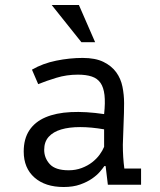

<svg xmlns="http://www.w3.org/2000/svg" viewBox="-20 -740 640 769"><path d="M108 -461Q151 -486 205 -497Q259 -508 311 -508Q362 -508 394.5 -492Q427 -476 445.5 -450.5Q464 -425 470.5 -392.5Q477 -360 477 -327Q477 -289 475 -246Q473 -203 472 -160Q472 -110 478 -65H545V0H412L403 -75H398Q392 -66 380 -52Q368 -38 348.5 -24.5Q329 -11 301 -1Q273 9 235 9Q161 9 118 -29Q75 -67 75 -133Q75 -184 97.5 -218Q120 -252 162 -270Q204 -288 263.5 -291Q323 -294 397 -283Q402 -329 398.5 -359.5Q395 -390 382.5 -408Q370 -426 347.5 -433.5Q325 -441 292 -441Q247 -441 206 -428.5Q165 -416 133 -403ZM255 -58Q283 -58 307 -67Q331 -76 349 -90Q367 -104 379 -120.5Q391 -137 397 -152V-222Q345 -231 301 -231Q257 -231 225 -221.5Q193 -212 175 -192Q157 -172 157 -140Q157 -107 179.5 -82.5Q202 -58 255 -58ZM361 -571H306L187 -720H296Z"/></svg>

Font: PT Mono
Style: Regular
Weight: 400
Monospace: yes
Designer: A.Korolkova, I.Chaeva
Foundry: ParaType Ltd
Version: Version 1.001W OFL